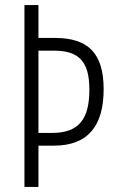

<svg xmlns="http://www.w3.org/2000/svg" viewBox="-20 -734 457 754"><path d="M387 -384C387 -525 326 -585 196 -585H131V-714H76V0H131V-162H191C327 -162 387 -241 387 -384ZM185 -212H131V-535H193C291 -535 331 -491 331 -382C331 -268 291 -212 185 -212Z"/></svg>

Font: Noto Sans Gujarati UI ExtraCondensed Light
Style: Regular
Weight: 300
Width: 2
Designer: Jelle Bosma - Monotype Design Team, Universal Thirst
Foundry: Monotype Imaging Inc.
Version: Version 2.106